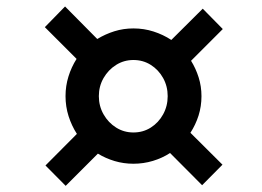

<svg xmlns="http://www.w3.org/2000/svg" viewBox="-20 -642 830 608"><path d="M124 -118 223.5 -218Q207 -243.5 197.2 -274Q187.5 -304.5 187.5 -337.5Q187.5 -370 196.8 -399.8Q206 -429.5 222.5 -455.5L122 -556L186 -621.5L288 -518.5Q313.5 -534 342.2 -543Q371 -552 402.5 -552Q436 -552 466.2 -542.2Q496.5 -532.5 522.5 -515.5L622 -614.5L685.5 -550L585 -449.5Q600 -425.5 609 -397Q618 -368.5 618 -337.5Q618 -305.5 608.8 -276.2Q599.5 -247 583 -221.5L684.5 -120.5L620 -55.5L518.5 -157.5Q494 -141.5 464.2 -132.5Q434.5 -123.5 402.5 -123.5Q371.5 -123.5 343 -132Q314.5 -140.5 290 -155.5L188 -53.5ZM293 -337.5Q293 -306 308 -279.8Q323 -253.5 347.8 -238Q372.5 -222.5 402.5 -222.5Q433 -222.5 457.5 -238Q482 -253.5 496.5 -279.8Q511 -306 511 -337.5Q511 -369 496.5 -395Q482 -421 457.5 -436.5Q433 -452 402.5 -452Q372.5 -452 347.8 -436.5Q323 -421 308 -395Q293 -369 293 -337.5Z"/></svg>

Font: Merriweather 20pt ExtraBold
Style: Italic
Weight: 800
Italic angle: -7.8°
Version: Version 2.101